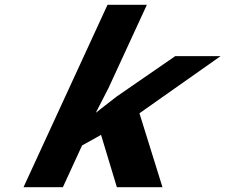

<svg xmlns="http://www.w3.org/2000/svg" viewBox="-20 -780 939 800"><path d="M432 -413 592 -760H428L78 0H242L322 -174L401 -218L467 0H657L561 -308L899 -546H710L465 -377L379 -310Z"/></svg>

Font: Passageway
Style: BdSuIt
Weight: 700
Foundry: Ascender Corporation
Version: Version 1.11